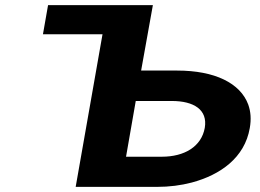

<svg xmlns="http://www.w3.org/2000/svg" viewBox="-20 -731 1016 751"><path d="M168 -711 148 -597H381L276 0H593C643 0 688 -6 730 -17C842 -47 937 -114 957 -230C963 -264 961 -294 951 -322C920 -406 820 -455 673 -455H532L578 -711ZM781 -231C768 -158 702 -118 613 -118H473L511 -336H652C738 -336 793 -302 781 -231Z"/></svg>

Font: Asimov
Style: XWidIt
Weight: 500
Designer: Google
Version: Version 2.000980; 2014